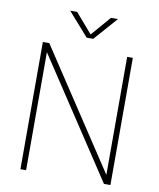

<svg xmlns="http://www.w3.org/2000/svg" viewBox="-100 -1022 913 1100"><g transform="rotate(10 357.0 -472.0)"><path d="M95 0V-740H132.5L601 -30H585.5V-740H618.5V0H581L112.5 -710H128V0ZM338 -808 218 -944H258.5L363.5 -822.5H350.5L455.5 -944H496L376 -808Z"/></g></svg>

Font: Encode Sans SC Thin
Style: Regular
Weight: 250
Designer: Multiple Designers
Foundry: Impallari Type
Version: Version 3.002